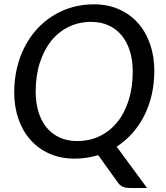

<svg xmlns="http://www.w3.org/2000/svg" viewBox="-20 -746 787 912"><path d="M713 -409.5Q713 -349.5 700.5 -295.5Q688 -241.5 664.8 -195.8Q641.5 -150 608.2 -112.8Q575 -75.5 534 -49.5L678.5 147H597.5Q579.5 147 565.8 142Q552 137 542 124L446.5 -9Q420 -1 392.2 3.2Q364.5 7.5 335 7.5Q268.5 7.5 215.2 -16Q162 -39.5 124.8 -81.5Q87.5 -123.5 67.5 -181.2Q47.5 -239 47.5 -307.5Q47.5 -368 60.5 -422.8Q73.5 -477.5 97.5 -524Q121.5 -570.5 155.5 -607.8Q189.5 -645 231.5 -671.2Q273.5 -697.5 322.5 -711.5Q371.5 -725.5 425.5 -725.5Q492 -725.5 545.2 -701.8Q598.5 -678 635.8 -636Q673 -594 693 -536Q713 -478 713 -409.5ZM610.5 -407Q610.5 -460.5 596.8 -504Q583 -547.5 557.5 -578.2Q532 -609 495.5 -625.5Q459 -642 413.5 -642Q355 -642 306.5 -618.5Q258 -595 223.2 -551.8Q188.5 -508.5 169 -447.2Q149.5 -386 149.5 -310.5Q149.5 -257 163 -213.5Q176.5 -170 202 -139.5Q227.5 -109 263.8 -92.5Q300 -76 346 -76Q405 -76 453.5 -99.2Q502 -122.5 537 -165.8Q572 -209 591.2 -270Q610.5 -331 610.5 -407Z"/></svg>

Font: Lato Medium
Style: Italic
Weight: 500
Italic angle: -7°
Designer: Lukasz Dziedzic
Foundry: tyPoland Lukasz Dziedzic
Version: Version 2.006; 2014-01-15